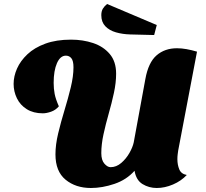

<svg xmlns="http://www.w3.org/2000/svg" viewBox="-20 -919 1031 959"><path d="M434 20Q358 20 307.5 -21.5Q257 -63 257 -148Q257 -196 270.5 -252.5Q284 -309 302 -368Q320 -427 333.5 -482.5Q347 -538 347 -583Q347 -615 336.5 -628Q326 -641 309 -641Q281 -641 264.5 -603.5Q248 -566 248 -505Q248 -476 253 -450Q258 -424 274 -388Q258 -369 235 -361Q212 -353 194 -353Q147 -353 114 -373.5Q81 -394 64.5 -428Q48 -462 48 -500Q48 -538 65 -576.5Q82 -615 117 -648Q152 -681 206.5 -701Q261 -721 335 -721Q394 -721 445 -704Q496 -687 528 -649.5Q560 -612 560 -551Q560 -506 549 -455Q538 -404 523 -351.5Q508 -299 497 -248.5Q486 -198 486 -154Q486 -119 501.5 -101.5Q517 -84 532 -84Q561 -84 585.5 -105Q610 -126 626.5 -155Q643 -184 648 -208L706 -524Q721 -607 762 -642.5Q803 -678 864 -678Q887 -678 912 -673.5Q937 -669 964 -661L870 -167Q869 -160 867.5 -148.5Q866 -137 866 -124Q866 -96 875.5 -73Q885 -50 913 -45Q885 -15 844 2.5Q803 20 763 20Q724 20 692 0.5Q660 -19 652 -66Q612 -21 551.5 -0.5Q491 20 434 20ZM750 -744 630 -747Q592 -748 559 -757.5Q526 -767 506 -788Q486 -809 486 -843Q486 -863 494 -876Q502 -889 515 -899L763 -794Z"/></svg>

Font: Sansita Swashed Black
Style: Regular
Weight: 900
Designer: Pablo Cosgaya
Foundry: Omnibus-Type
Version: Version 1.003; ttfautohint (v1.8.3)